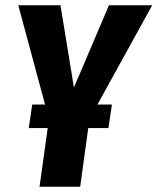

<svg xmlns="http://www.w3.org/2000/svg" viewBox="-20 -713 601 733"><path d="M561 -692.9 352.1 -314H407.2L394 -224.1H316.9L286.1 0H130.9L162.1 -224.1H89.8L103 -314H151.9L49.8 -692.9H210.9L262.2 -378.9L396 -692.9Z"/></svg>

Font: Fira Sans Compressed
Style: Bold Italic
Weight: 700
Width: 3
Italic angle: -8°
Designer: Carrois Corporate & Edenspiekermann AG
Foundry: Carrois Corporate GbR & Edenspiekermann AG
Version: Version 4.203;PS 004.203;hotconv 1.0.88;makeotf.lib2.5.64775